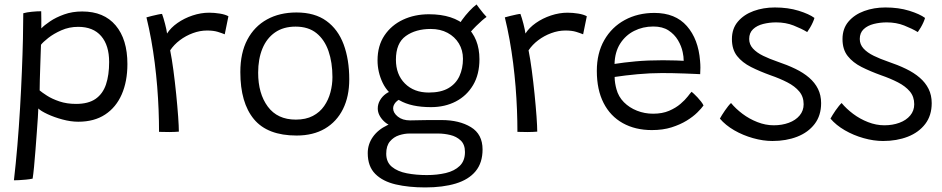

<svg xmlns="http://www.w3.org/2000/svg" viewBox="-20 -592 4230 862"><path d="M42.5 217.5Q51 144.5 58 61.5Q65 -21.5 70 -106.5Q75 -191.5 78.2 -271Q81.5 -350.5 83 -417.8Q84.5 -485 84.5 -532.5Q100.5 -537 123 -539.2Q145.5 -541.5 165 -541.5Q165.5 -530 165.5 -506.2Q165.5 -482.5 165.5 -464.5Q178.5 -478.5 204.8 -496.2Q231 -514 267.8 -527.2Q304.5 -540.5 349 -540.5Q446.5 -540.5 499.2 -478Q552 -415.5 552 -304.5Q552 -226.5 526.5 -168.2Q501 -110 452 -77.8Q403 -45.5 331.5 -45.5Q298 -45.5 260.8 -55.5Q223.5 -65.5 193.5 -79.5Q163.5 -93.5 152 -105Q152 -94.5 150 -65Q148 -35.5 145.2 3.2Q142.5 42 139.2 82.8Q136 123.5 132.8 157.5Q129.5 191.5 126.5 210Q112.5 213 96 214.5Q79.5 216 65 216.8Q50.5 217.5 42.5 217.5ZM321.5 -125.5Q376.5 -125.5 409 -148Q441.5 -170.5 455.8 -212.8Q470 -255 470 -313.5Q470 -388.5 434.2 -430Q398.5 -471.5 331 -471.5Q290.5 -471.5 255.5 -456Q220.5 -440.5 196.5 -421.5Q172.5 -402.5 164 -391Q163.5 -382.5 162.8 -356.2Q162 -330 160.8 -296.8Q159.5 -263.5 158.8 -233Q158 -202.5 158 -186Q168.5 -177 191 -162.5Q213.5 -148 246.5 -136.8Q279.5 -125.5 321.5 -125.5Z M730 -441.5Q746.5 -467.5 776.8 -488.8Q807 -510 844.5 -522.5Q882 -535 919 -535Q942.5 -535 967 -531Q991.5 -527 1005.5 -519L989 -438Q977 -443 957.8 -449Q938.5 -455 909.5 -455Q877.5 -455 845.8 -443.2Q814 -431.5 787.5 -411.5Q761 -391.5 744 -366Q751.5 -329 758.5 -276.5Q765.5 -224 771 -169.2Q776.5 -114.5 779.8 -69.2Q783 -24 783 -1Q766.5 0.5 740.5 0.8Q714.5 1 694 0Q694 -48 692 -99Q690 -150 685.8 -202.8Q681.5 -255.5 674.8 -308.8Q668 -362 658.8 -413.5Q649.5 -465 637.5 -514Q647.5 -517 662 -520.5Q676.5 -524 689.5 -526.8Q702.5 -529.5 707.5 -529.5Q714 -512 721 -485Q728 -458 730 -441.5Z M1311.5 16.5Q1181 16.5 1120 -57Q1059 -130.5 1059 -268.5Q1059 -354.5 1090.5 -414Q1122 -473.5 1178.8 -504.8Q1235.5 -536 1311 -536Q1393 -536 1445.2 -498.2Q1497.5 -460.5 1522.8 -392.8Q1548 -325 1548 -235.5Q1548 -159 1519.8 -102.2Q1491.5 -45.5 1438.8 -14.5Q1386 16.5 1311.5 16.5ZM1308 -55Q1353 -55 1384.5 -71.5Q1416 -88 1435.2 -115.8Q1454.5 -143.5 1463.5 -177.5Q1472.5 -211.5 1472.5 -246Q1472.5 -311.5 1454.8 -362.8Q1437 -414 1400.8 -443.2Q1364.5 -472.5 1307 -472.5Q1252 -472.5 1214.5 -446.2Q1177 -420 1158 -373.5Q1139 -327 1139 -265.5Q1139 -172 1182.2 -113.5Q1225.5 -55 1308 -55Z M1915 -111Q1826.5 -111 1773.8 -141.5Q1721 -172 1698 -220.2Q1675 -268.5 1675 -321Q1675 -386.5 1706 -432.8Q1737 -479 1789.2 -503.5Q1841.5 -528 1906 -528Q2014.5 -528 2073.5 -474Q2132.5 -420 2132.5 -326Q2132.5 -258 2104 -210Q2075.5 -162 2026.5 -136.5Q1977.5 -111 1915 -111ZM1889 249.5Q1815 249.5 1756.8 236Q1698.5 222.5 1664.8 188.8Q1631 155 1631 95.5Q1631 55.5 1654 22.8Q1677 -10 1719.5 -30.2Q1762 -50.5 1821 -51.5Q1852.5 -52.5 1890 -52.8Q1927.5 -53 1962.5 -53Q2042 -53 2094.2 -21.2Q2146.5 10.5 2146.5 79Q2146.5 139 2115.2 176.8Q2084 214.5 2026.2 232Q1968.5 249.5 1889 249.5ZM1896.5 194Q1942.5 194 1981.5 184.8Q2020.5 175.5 2044 152.8Q2067.5 130 2067.5 90.5Q2067.5 56.5 2048.2 38.5Q2029 20.5 2001.2 14Q1973.5 7.5 1947.5 7.5Q1926 7.5 1900 7.5Q1874 7.5 1851.5 7.5Q1829 7.5 1817.5 7.5Q1796 7.5 1771.8 15.2Q1747.5 23 1730.8 42.8Q1714 62.5 1714 98Q1714 136 1739.5 157Q1765 178 1806.5 186Q1848 194 1896.5 194ZM1780.5 -14Q1727.5 -23 1701.8 -49.5Q1676 -76 1676 -105Q1676 -124.5 1686 -141.8Q1696 -159 1712.2 -170.8Q1728.5 -182.5 1748 -186L1794.5 -154.5Q1768 -146 1756.5 -132.8Q1745 -119.5 1745 -105.5Q1745 -85.5 1766 -68.5Q1787 -51.5 1821 -51.5ZM1905 -176.5Q1959.5 -176.5 1993.2 -196.2Q2027 -216 2042.8 -250.5Q2058.5 -285 2058.5 -328Q2058.5 -366.5 2040.2 -396.8Q2022 -427 1989.5 -444.5Q1957 -462 1914 -462Q1846 -462 1801.8 -430.2Q1757.5 -398.5 1757.5 -324Q1757.5 -257.5 1798 -217Q1838.5 -176.5 1905 -176.5ZM2075 -424.5 2030 -461.5Q2039 -481 2054.2 -502.2Q2069.5 -523.5 2087 -542.2Q2104.5 -561 2119.5 -572Q2123.5 -566.5 2132 -555Q2140.5 -543.5 2149.8 -532.5Q2159 -521.5 2164.5 -516Q2157 -511 2144.2 -500Q2131.5 -489 2117.5 -475Q2103.5 -461 2091.8 -447.5Q2080 -434 2075 -424.5Z M2339 -441.5Q2355.5 -467.5 2385.8 -488.8Q2416 -510 2453.5 -522.5Q2491 -535 2528 -535Q2551.5 -535 2576 -531Q2600.5 -527 2614.5 -519L2598 -438Q2586 -443 2566.8 -449Q2547.5 -455 2518.5 -455Q2486.5 -455 2454.8 -443.2Q2423 -431.5 2396.5 -411.5Q2370 -391.5 2353 -366Q2360.5 -329 2367.5 -276.5Q2374.5 -224 2380 -169.2Q2385.5 -114.5 2388.8 -69.2Q2392 -24 2392 -1Q2375.5 0.5 2349.5 0.8Q2323.5 1 2303 0Q2303 -48 2301 -99Q2299 -150 2294.8 -202.8Q2290.5 -255.5 2283.8 -308.8Q2277 -362 2267.8 -413.5Q2258.5 -465 2246.5 -514Q2256.5 -517 2271 -520.5Q2285.5 -524 2298.5 -526.8Q2311.5 -529.5 2316.5 -529.5Q2323 -512 2330 -485Q2337 -458 2339 -441.5Z M3138.5 -118.5Q3129.5 -105.5 3110.5 -86.8Q3091.5 -68 3062.5 -50.2Q3033.5 -32.5 2994.8 -20.2Q2956 -8 2906.5 -8Q2832 -8 2776 -39.2Q2720 -70.5 2689.8 -129.8Q2659.5 -189 2659.5 -273.5Q2659.5 -353.5 2693 -412Q2726.5 -470.5 2785 -502.2Q2843.5 -534 2918 -534Q3012 -534 3063.8 -475Q3115.5 -416 3123 -318.5Q3124.5 -303 3124.5 -288.5Q3124.5 -274 3123.5 -259Q3117.5 -259.5 3098.5 -260.2Q3079.5 -261 3053.8 -262Q3028 -263 3001 -263.5Q2974 -264 2952 -264Q2899.5 -264 2842.2 -258.8Q2785 -253.5 2739.5 -246.5Q2739.5 -232 2741.8 -218.2Q2744 -204.5 2747.5 -192Q2756.5 -158 2781 -133.2Q2805.5 -108.5 2839.8 -95Q2874 -81.5 2912 -81.5Q2953.5 -81.5 2983.8 -94.5Q3014 -107.5 3035 -125.5Q3056 -143.5 3068 -159.2Q3080 -175 3085 -180Q3088 -177.5 3095.5 -170.8Q3103 -164 3111.5 -154.8Q3120 -145.5 3127.5 -136Q3135 -126.5 3138.5 -118.5ZM2739 -305Q2779.5 -311.5 2833.5 -316.5Q2887.5 -321.5 2956 -321.5Q2991.5 -321.5 3015.5 -320.5Q3039.5 -319.5 3049.5 -319Q3049.5 -337.5 3045 -358Q3039.5 -385 3023.8 -411.5Q3008 -438 2981.2 -455.5Q2954.5 -473 2913 -473Q2866 -473 2827 -453.2Q2788 -433.5 2764.2 -396Q2740.5 -358.5 2739 -305Z M3448 41Q3406 41 3360.8 28.2Q3315.5 15.5 3276.2 -7.2Q3237 -30 3212 -59.5Q3215.5 -66 3221.5 -75.8Q3227.5 -85.5 3234.8 -96Q3242 -106.5 3249.2 -115.5Q3256.5 -124.5 3262 -129.5Q3283 -104 3313.5 -81Q3344 -58 3380.5 -43.8Q3417 -29.5 3454 -29.5Q3491 -29.5 3521.5 -40.8Q3552 -52 3570 -73.5Q3588 -95 3588 -124Q3588 -158 3568.2 -181.5Q3548.5 -205 3515 -222.2Q3481.5 -239.5 3439.5 -254Q3391 -271.5 3351.8 -291.2Q3312.5 -311 3289.2 -340.5Q3266 -370 3266 -416.5Q3266 -463.5 3292.8 -495Q3319.5 -526.5 3363.2 -542.5Q3407 -558.5 3458.5 -558.5Q3518 -558.5 3565.5 -543.8Q3613 -529 3636.5 -511.5Q3634.5 -503.5 3629.2 -491.8Q3624 -480 3617.2 -468.5Q3610.5 -457 3604 -448Q3578.5 -463.5 3543 -477.5Q3507.5 -491.5 3464.5 -491.5Q3434.5 -491.5 3406.5 -484.5Q3378.5 -477.5 3361 -461Q3343.5 -444.5 3343.5 -417Q3343.5 -392.5 3360.5 -374Q3377.5 -355.5 3406.2 -341.5Q3435 -327.5 3470 -315.5Q3514.5 -300.5 3550.8 -283Q3587 -265.5 3612.8 -243.2Q3638.5 -221 3652.5 -192.8Q3666.5 -164.5 3666.5 -129Q3666.5 -73.5 3637.5 -35.5Q3608.5 2.5 3559 21.8Q3509.5 41 3448 41Z M3944.5 41Q3902.5 41 3857.2 28.2Q3812 15.5 3772.8 -7.2Q3733.5 -30 3708.5 -59.5Q3712 -66 3718 -75.8Q3724 -85.5 3731.2 -96Q3738.5 -106.5 3745.8 -115.5Q3753 -124.5 3758.5 -129.5Q3779.5 -104 3810 -81Q3840.5 -58 3877 -43.8Q3913.5 -29.5 3950.5 -29.5Q3987.5 -29.5 4018 -40.8Q4048.5 -52 4066.5 -73.5Q4084.5 -95 4084.5 -124Q4084.5 -158 4064.8 -181.5Q4045 -205 4011.5 -222.2Q3978 -239.5 3936 -254Q3887.5 -271.5 3848.2 -291.2Q3809 -311 3785.8 -340.5Q3762.5 -370 3762.5 -416.5Q3762.5 -463.5 3789.2 -495Q3816 -526.5 3859.8 -542.5Q3903.5 -558.5 3955 -558.5Q4014.5 -558.5 4062 -543.8Q4109.5 -529 4133 -511.5Q4131 -503.5 4125.8 -491.8Q4120.5 -480 4113.8 -468.5Q4107 -457 4100.5 -448Q4075 -463.5 4039.5 -477.5Q4004 -491.5 3961 -491.5Q3931 -491.5 3903 -484.5Q3875 -477.5 3857.5 -461Q3840 -444.5 3840 -417Q3840 -392.5 3857 -374Q3874 -355.5 3902.8 -341.5Q3931.5 -327.5 3966.5 -315.5Q4011 -300.5 4047.2 -283Q4083.5 -265.5 4109.2 -243.2Q4135 -221 4149 -192.8Q4163 -164.5 4163 -129Q4163 -73.5 4134 -35.5Q4105 2.5 4055.5 21.8Q4006 41 3944.5 41Z"/></svg>

Font: Grandstander Thin Light
Style: Regular
Weight: 300
Version: Version 1.200